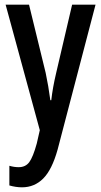

<svg xmlns="http://www.w3.org/2000/svg" viewBox="-20 -560 431 820"><path d="M4 -540H104L175 -249Q181 -221 186 -191.5Q191 -162 195 -132H199Q202 -159 207 -187Q212 -215 220 -249L288 -540H388L226 79Q202 165 164.5 202.5Q127 240 74 240Q61 240 47.5 238Q34 236 20 232V148Q30 151 40 152.5Q50 154 60 154Q89 154 105 132.5Q121 111 137 53L150 -4Z"/></svg>

Font: Noto Sans Telugu ExtraCondensed Medium
Style: Regular
Weight: 500
Width: 2
Designer: Jelle Bosma - Monotype Design Team
Foundry: Monotype Imaging Inc.
Version: Version 2.005; ttfautohint (v1.8.4.7-5d5b)